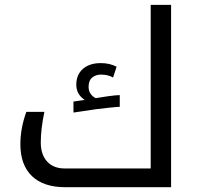

<svg xmlns="http://www.w3.org/2000/svg" viewBox="-20 -780 833 800"><path d="M252 0Q161.1 0 113 -46.4Q64.9 -92.8 64.9 -179.2Q64.9 -245.6 89.8 -314H165Q149.9 -242.7 149.9 -186Q149.9 -135.7 176.5 -106.9Q203.1 -78.1 249 -78.1H607.9V-759.8H692.9V0ZM286.1 -356.9 333 -363.8Q297.9 -386.7 297.9 -426.8Q297.9 -469.2 325.7 -493.2Q353.5 -517.1 399.9 -517.1Q437 -517.1 465.8 -502L451.2 -457Q430.2 -469.2 400.9 -469.2Q378.9 -469.2 364 -456.8Q349.1 -444.3 349.1 -418Q349.1 -400.9 357.7 -388.9Q366.2 -377 378.9 -371.1Q390.6 -373.5 427.7 -378.7Q464.8 -383.8 479 -383.8V-335Q470.7 -335 435.1 -331.3Q399.4 -327.6 382.3 -325.2Q295.9 -313 286.1 -311Z"/></svg>

Font: DroidArabicKufi
Style: Regular
Weight: 400
Designer: Pascal Zoghbi
Foundry: Ascender Corporation
Version: Version 1.00; ttfautohint (v1.4.1)